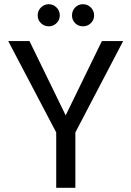

<svg xmlns="http://www.w3.org/2000/svg" viewBox="-20 -892 624 912"><path d="M565 -697 338 -263V0H247V-263L19 -697H120L292 -344L464 -697ZM212 -767Q190 -767 174.5 -782Q159 -797 159 -819Q159 -841 174.5 -856.5Q190 -872 212 -872Q233 -872 248.5 -856.5Q264 -841 264 -819Q264 -797 248.5 -782Q233 -767 212 -767ZM374 -767Q352 -767 337 -782Q322 -797 322 -819Q322 -841 337 -856.5Q352 -872 374 -872Q396 -872 411.5 -856.5Q427 -841 427 -819Q427 -797 411.5 -782Q396 -767 374 -767Z"/></svg>

Font: DVN-Poppins
Style: Regular
Weight: 400
Designer: Ninad Kale (Devanagari), Jonny Pinhorn (Latin)
Foundry: Indian Type Foundry
Version: 4.004